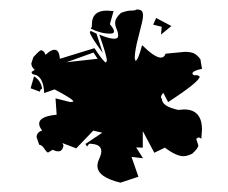

<svg xmlns="http://www.w3.org/2000/svg" viewBox="-20 -606 484 407"><path d="M235.4 -218.8Q186.5 -230.5 186.5 -254.4Q186.5 -261.2 190.7 -270.3Q194.8 -279.3 194.8 -285.2Q194.8 -301.3 168.9 -301.3L164.6 -295.4L161.1 -300.8L196.8 -324.7L177.7 -329.1L141.6 -291.5L112.3 -302.7L114.7 -297.4Q112.3 -285.2 103.5 -285.2Q98.1 -285.2 91.8 -288.6L82 -282.7Q79.1 -282.7 74 -290.8Q68.8 -298.8 63 -299.3L57.6 -315.4Q57.6 -325.2 69.3 -329.6Q63 -337.4 63 -343.8Q63 -359.4 100.1 -362.8L97.7 -397.5L128.9 -389.6L135.7 -390.6Q135.7 -395.5 95.7 -416.5L73.7 -408.7Q72.3 -440.9 55.7 -447.3Q46.9 -447.8 46.9 -453.6L53.7 -458Q46.4 -463.9 46.4 -471.7L50.8 -484.9Q64 -499.5 66.9 -499.5Q72.8 -499.5 76.7 -489.7Q87.4 -500.5 95.7 -500.5Q105.5 -500.5 106.9 -481.4L180.2 -503.9Q200.2 -473.6 204.6 -473.6L206.5 -477.1Q206.5 -487.8 190.4 -532.7Q211.4 -523.9 222.2 -523.9Q230.5 -523.9 230.5 -530.3Q230.5 -537.1 227.3 -544.2Q224.1 -551.3 224.1 -557.6Q224.1 -567.4 236.3 -578.6Q249.5 -583.5 256.3 -583.5Q267.1 -583.5 269.5 -585.9Q276.9 -585.9 280 -583.3Q283.2 -580.6 283.2 -572.3Q283.2 -564.5 274.4 -531.7Q265.6 -499 265.6 -482.9L267.1 -477.1Q272.5 -477.1 281.2 -510.3Q308.1 -483.9 320.8 -483.9Q328.1 -483.9 331.1 -492.2L371.6 -496.1Q383.3 -496.1 390.4 -493.2Q397.5 -490.2 404.8 -480.5L408.2 -460Q389.2 -456.5 387.7 -450.2Q389.6 -446.3 393.1 -446.3L395.5 -446.8Q399.4 -446.8 403.3 -443.8Q403.3 -433.1 336.4 -389.6L326.2 -409.2Q321.3 -403.8 321.3 -400.4Q321.3 -397.9 323.2 -396.5Q323.2 -380.4 357.9 -373L370.1 -374Q408.2 -374 408.2 -331.1L406.7 -311.5Q404.3 -314.5 401.4 -314.5Q398.9 -314.5 396 -311.5L400.4 -297.9Q400.4 -292 387.7 -280.3Q376.5 -274.9 369.1 -274.9Q353.5 -274.9 329.6 -293L307.1 -282.2L282.7 -328.1V-293L268.6 -293.5L283.2 -270.5L258.8 -273.4L273.4 -231.4ZM213.9 -534.7Q193.4 -534.7 172.4 -545.4L174.8 -549.8V-554.2Q174.8 -583.5 206.5 -583.5L220.7 -582.5L212.9 -554.7Q221.7 -544.4 221.7 -539.6Q221.7 -534.7 213.9 -534.7ZM64.5 -411.6 44.9 -418.9 52.2 -444.3Q66.9 -434.6 69.3 -418Q65.4 -417 64.5 -411.6ZM197.8 -493.7Q170.4 -531.2 170.4 -538.1L172.4 -540.5L184.6 -534.7ZM121.1 -474.1 187 -481.4 178.2 -494.6ZM321.3 -532.7 322.8 -549.3 304.7 -553.7 311 -567.9 343.3 -550.8Z"/></svg>

Font: Truetypewriter PolyglOTT
Style: Regular
Weight: 400
Designer: Sergey Beatoff a.k.a. Sam_T
Version: Version 3.76